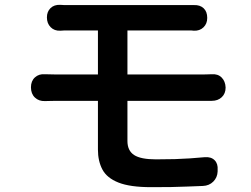

<svg xmlns="http://www.w3.org/2000/svg" viewBox="-20 -745 1040 794"><path d="M108 -384Q108 -410 124.5 -425Q141 -440 166 -438Q175 -438 189 -437.5Q203 -437 213 -437H385V-619H269Q251 -619 245.5 -619Q240 -619 238 -618.5Q236 -618 229 -618Q205 -617 189.5 -632.5Q174 -648 174 -673Q174 -697 189 -711.5Q204 -726 229 -725Q236 -725 238 -724.5Q240 -724 245.5 -724Q251 -724 269 -724Q294 -724 342 -724Q390 -724 449 -724Q508 -724 567.5 -724Q627 -724 675.5 -724Q724 -724 749 -724Q757 -724 766 -724Q775 -724 782 -724Q807 -725 822 -711Q837 -697 837 -671Q837 -647 821.5 -632Q806 -617 782 -618Q777 -618 776.5 -618.5Q776 -619 771.5 -619Q767 -619 749 -619H507V-437H819Q830 -437 839.5 -437.5Q849 -438 855 -438Q881 -440 896.5 -424.5Q912 -409 913 -383Q913 -358 897 -343Q881 -328 856 -328Q849 -328 839.5 -328Q830 -328 822 -328H507V-162Q507 -122 534.5 -104Q562 -86 625 -86Q671 -86 703.5 -87Q736 -88 765 -90Q794 -92 827 -95Q853 -97 867.5 -82.5Q882 -68 880 -42V-36Q879 -11 862 6Q845 23 819 24Q785 25 754 26.5Q723 28 687.5 28.5Q652 29 605 29Q518 29 470 10Q422 -9 403.5 -44Q385 -79 385 -126V-328H213Q200 -328 187 -327.5Q174 -327 166 -327Q141 -326 124.5 -341.5Q108 -357 108 -384Z"/></svg>

Font: Chiron GoRound TC SB
Style: Regular
Weight: 500
Designer: Ryoko NISHIZUKA 西塚涼子 (kana, bopomofo & ideographs); Paul D. Hunt (Latin, Greek & Cyrillic); Sandoll Communications 산돌커뮤니
Foundry: Adobe
Version: Version 1.000;hotconv 1.1.1;makeotfexe 2.6.0